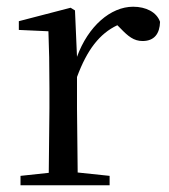

<svg xmlns="http://www.w3.org/2000/svg" viewBox="-20 -551 502 571"><path d="M124 0H306V-28L211 -38L209 -229V-322C239 -403 276 -451 329 -476L338 -467C361 -443 378 -429 404 -429C439 -429 455 -451 456 -486C446 -515 414 -531 376 -531C309 -531 242 -473 209 -382L203 -520L190 -528L36 -488V-462L124 -458C126 -408 127 -358 127 -289V-229L125 -37L41 -28V0Z"/></svg>

Font: Source Han Serif KR
Style: Regular
Weight: 400
Designer: Ryoko NISHIZUKA 西塚涼子 (kana & ideographs); Frank Grießhammer (Latin, Greek & Cyrillic); Wenlong ZHANG 张文龙 (bopomofo); San
Foundry: Adobe
Version: Version 2.001;hotconv 1.1.0;makeotfexe 2.6.0